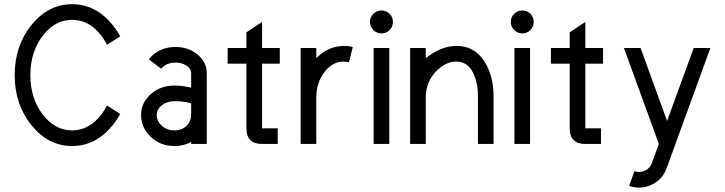

<svg xmlns="http://www.w3.org/2000/svg" viewBox="-20 -674 3394 899"><path d="M317.4 9.8Q206.1 9.8 127.4 -87.4Q48.8 -184.6 48.8 -322.3Q48.8 -460 127.4 -557.1Q206.1 -654.3 317.4 -654.3Q428.7 -654.3 507.3 -557.1Q527.8 -531.7 543 -503.9L481 -464.4Q470.2 -485.8 455.6 -505.4Q398.4 -581.1 317.4 -581.1Q236.3 -581.1 179.2 -505.4Q122.1 -429.7 122.1 -322.3Q122.1 -214.8 179.2 -139.2Q236.3 -63.5 317.4 -63.5Q398.4 -63.5 455.6 -139.2Q470.2 -158.7 481 -180.2L543 -140.6Q527.8 -112.8 507.3 -87.4Q428.7 9.8 317.4 9.8Z M796.9 -63.5Q832 -63.5 853.5 -85Q875 -106.4 875 -136.7V-190.4Q842.3 -200.2 796.9 -200.2Q761.7 -200.2 737.8 -181.2Q713.9 -162.1 713.9 -136.7Q713.9 -106.4 737.8 -85Q761.7 -63.5 796.9 -63.5ZM796.9 9.8Q731 9.8 685.8 -33.2Q640.6 -76.2 640.6 -136.7Q640.6 -192.4 685.8 -232.9Q731 -273.4 796.9 -273.4Q832 -273.4 875 -263.7V-332Q875 -352.1 853.5 -366.5Q832 -380.9 801.8 -380.9Q771.5 -380.9 750 -366.7Q740.2 -359.9 734.9 -352.1L676.8 -396Q685.5 -407.7 698.2 -418.5Q741.2 -454.1 801.8 -454.1Q862.3 -454.1 905.3 -418.5Q948.2 -382.8 948.2 -332V0H875V-9.8Q842.3 9.8 796.9 9.8Z M1280.3 0H1207Q1133.8 0 1133.8 -73.2V-376H1045.9V-449.2H1133.8V-522.5L1207 -571.3V-449.2H1290V-376H1207V-73.2H1280.3Z M1460.9 0H1387.7V-449.2H1460.9V-401.4Q1517.1 -459 1591.3 -459Q1613.8 -459 1631.8 -453.6L1613.8 -382.3Q1601.6 -385.7 1588.4 -385.7Q1538.1 -385.7 1500.7 -338.6Q1463.4 -291.5 1460.9 -224.6Z M1802.7 0H1729.5V-449.2H1802.7ZM1766.1 -517.6Q1744.1 -517.6 1728.3 -533.4Q1712.4 -549.3 1712.4 -571.3Q1712.4 -593.8 1728.3 -609.4Q1744.1 -625 1766.1 -625Q1788.6 -625 1804.2 -609.4Q1819.8 -593.8 1819.8 -571.3Q1819.8 -549.3 1804.2 -533.4Q1788.6 -517.6 1766.1 -517.6Z M2291 0H2217.8V-224.6Q2217.8 -291.5 2192.1 -338.6Q2166.5 -385.7 2115.7 -385.7Q2065.4 -385.7 2020.8 -338.6Q1976.1 -291.5 1973.6 -224.6V0H1900.4V-449.2H1973.6V-401.4Q2044.4 -459 2118.7 -459Q2199.7 -459 2245.4 -390.4Q2291 -321.8 2291 -224.6Z M2461.9 0H2388.7V-449.2H2461.9ZM2425.3 -517.6Q2403.3 -517.6 2387.5 -533.4Q2371.6 -549.3 2371.6 -571.3Q2371.6 -593.8 2387.5 -609.4Q2403.3 -625 2425.3 -625Q2447.8 -625 2463.4 -609.4Q2479 -593.8 2479 -571.3Q2479 -549.3 2463.4 -533.4Q2447.8 -517.6 2425.3 -517.6Z M2793.9 0H2720.7Q2647.5 0 2647.5 -73.2V-376H2559.6V-449.2H2647.5V-522.5L2720.7 -571.3V-449.2H2803.7V-376H2720.7V-73.2H2793.9Z M2972.7 204.6Q2949.2 204.6 2925.8 196.3L2950.7 127.4Q2961.9 131.3 2972.7 131.3Q2986.3 131.3 2999.5 125Q3023.4 114.3 3032.2 89.4L3064.9 0L2901.4 -449.2H2979.5L3103.5 -107.4L3228 -449.2H3306.2L3101.1 114.3Q3081.5 167.5 3030.3 191.4Q3002 204.6 2972.7 204.6Z"/></svg>

Font: Catrinity
Style: Regular
Weight: 400
Designer: Alexander Lange
Foundry: High-Logic / Made with FontCreator
Version: Version 2.090;May 20, 2024;FontCreator 15.0.0.2974 64-bit